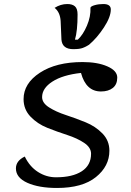

<svg xmlns="http://www.w3.org/2000/svg" viewBox="-20 -908 651 953"><path d="M344 -664Q289 -664 285 -711L281 -804Q278 -848 251 -869Q281 -888 314 -888Q339 -888 352 -876.5Q365 -865 365 -836Q365 -754 352 -711H366Q392 -735 411.5 -780.5Q431 -826 429 -870Q431 -877 450.5 -882.5Q470 -888 493 -888Q530 -888 530 -861Q530 -824 496 -772Q462 -720 422 -686Q421 -685 414.5 -681.5Q408 -678 406.5 -677Q405 -676 399 -673.5Q393 -671 390.5 -670Q388 -669 382 -667.5Q376 -666 371 -665.5Q366 -665 359 -664.5Q352 -664 344 -664ZM263 25Q173 25 116 -0.5Q59 -26 59 -72Q59 -110 103 -131Q127 -81 168.5 -54.5Q210 -28 258 -28Q340 -28 386 -58Q432 -88 432 -145Q432 -176 397.5 -199Q363 -222 313.5 -238Q264 -254 215 -273.5Q166 -293 131.5 -329Q97 -365 97 -416Q97 -494 178 -547Q259 -600 390 -600Q464 -600 513 -578.5Q562 -557 562 -523Q562 -489 540 -471.5Q518 -454 481 -454Q407 -454 382 -546Q291 -536 240 -503Q189 -470 189 -426Q189 -397 223.5 -375Q258 -353 307 -337Q356 -321 405 -301Q454 -281 488.5 -245.5Q523 -210 523 -160Q523 -83 456 -29Q389 25 263 25Z"/></svg>

Font: Lemonada Light
Style: Regular
Weight: 300
Designer: Mohamed Gaber (Arabic), Eduardo Tunni (Latin)
Foundry: Kief Type Foundry
Version: Version 4.004